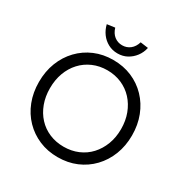

<svg xmlns="http://www.w3.org/2000/svg" viewBox="-200 -1055 1185 1228"><g transform="rotate(30 392.5 -441.0)"><path d="M50 -348Q50 -426 75.5 -491.5Q101 -557 147.5 -605.5Q194 -654 256.5 -680.5Q319 -707 393 -707Q468 -707 530.5 -680.5Q593 -654 639.5 -605.5Q686 -557 711.5 -491.5Q737 -426 737 -348Q737 -271 711.5 -205.5Q686 -140 639.5 -91.5Q593 -43 530.5 -16.5Q468 10 393 10Q319 10 256.5 -16.5Q194 -43 147.5 -91Q101 -139 75.5 -204.5Q50 -270 50 -348ZM656 -348Q656 -410 636.5 -461.5Q617 -513 582 -551Q547 -589 498.5 -610Q450 -631 393 -631Q336 -631 287.5 -610Q239 -589 204 -551Q169 -513 150 -461.5Q131 -410 131 -348Q131 -287 150 -235.5Q169 -184 204 -146Q239 -108 287.5 -87.5Q336 -67 393 -67Q450 -67 498.5 -87.5Q547 -108 582 -146Q617 -184 636.5 -235.5Q656 -287 656 -348ZM241 -884 299 -892Q310 -855 335 -835.5Q360 -816 393 -816Q426 -816 451 -835.5Q476 -855 487 -892L545 -884Q537 -847 515.5 -818.5Q494 -790 463 -773Q432 -756 393 -756Q355 -756 323.5 -773Q292 -790 271 -818.5Q250 -847 241 -884Z"/></g></svg>

Font: Our Lexend Light
Style: Regular
Weight: 300
Designer: Bonnie Shaver-Troup, Thomas Jockin
Foundry: Lexend
Version: Version 1.007